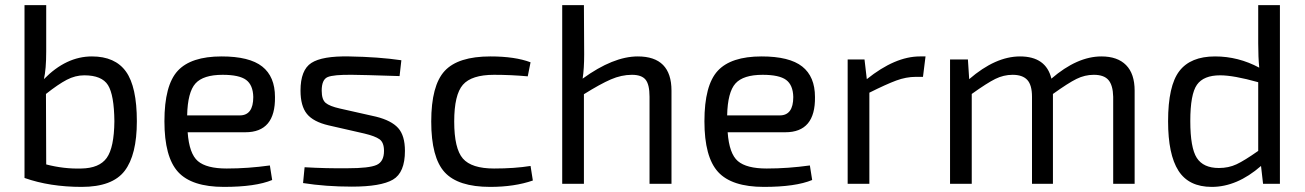

<svg xmlns="http://www.w3.org/2000/svg" viewBox="-20 -720 5112 752"><path d="M340 -499Q431 -499 473.5 -439.5Q516 -380 516 -245Q516 -113 468 -50.5Q420 12 300 12Q175 12 76 -23V-700H161V-518Q161 -449 152 -410Q239 -499 340 -499ZM298 -60Q369 -61 398 -101.5Q427 -142 428 -245Q427 -348 403 -386.5Q379 -425 310 -425Q275 -425 241.5 -407.5Q208 -390 160 -352L161 -76Q230 -58 298 -60Z M868 -60Q951 -60 1037 -72L1046 -15Q981 12 857 12Q731 12 677.5 -46.5Q624 -105 624 -245Q624 -386 676 -442.5Q728 -499 848 -499Q957 -499 1007 -459.5Q1057 -420 1057 -340Q1059 -202 941 -202H715Q721 -118 755 -89Q789 -60 868 -60ZM852 -427Q776 -427 745.5 -393Q715 -359 713 -268H919Q972 -268 972 -340Q971 -387 944 -407Q917 -427 852 -427Z M1347 -499Q1464 -497 1552 -484L1545 -422Q1392 -427 1360 -427Q1286 -428 1263 -418Q1240 -408 1240 -365Q1240 -330 1255.5 -317Q1271 -304 1311 -295L1453 -263Q1513 -248 1539.5 -218.5Q1566 -189 1566 -129Q1566 -44 1519 -16.5Q1472 11 1358 11Q1256 11 1167 -3L1173 -65Q1258 -60 1341 -61Q1426 -61 1455 -74Q1484 -87 1484 -129Q1484 -162 1466.5 -174.5Q1449 -187 1407 -197L1267 -229Q1207 -243 1182 -274Q1157 -305 1157 -365Q1157 -446 1199.5 -473.5Q1242 -501 1347 -499Z M1901 -499Q1997 -499 2058 -476L2047 -421Q1981 -427 1915 -427Q1827 -427 1793 -388Q1759 -349 1759 -244Q1759 -138 1793 -99Q1827 -60 1915 -60Q1995 -60 2058 -70L2067 -13Q1995 12 1900 12Q1774 12 1721.5 -45.5Q1669 -103 1669 -244Q1669 -385 1721.5 -442Q1774 -499 1901 -499Z M2478 -499Q2610 -499 2610 -365V0H2524V-341Q2524 -389 2508.5 -408Q2493 -427 2455 -427Q2414 -427 2372.5 -409Q2331 -391 2267 -351V0H2182V-700H2267L2268 -507Q2268 -451 2262 -412Q2382 -499 2478 -499Z M2983 -60Q3066 -60 3152 -72L3161 -15Q3096 12 2972 12Q2846 12 2792.5 -46.5Q2739 -105 2739 -245Q2739 -386 2791 -442.5Q2843 -499 2963 -499Q3072 -499 3122 -459.5Q3172 -420 3172 -340Q3174 -202 3056 -202H2830Q2836 -118 2870 -89Q2904 -60 2983 -60ZM2967 -427Q2891 -427 2860.5 -393Q2830 -359 2828 -268H3034Q3087 -268 3087 -340Q3086 -387 3059 -407Q3032 -427 2967 -427Z M3605 -499 3595 -419H3567Q3529 -419 3490 -404.5Q3451 -390 3385 -357V0H3300V-487H3366L3375 -410Q3486 -499 3583 -499Z M4294 -499Q4357 -499 4390.5 -465Q4424 -431 4424 -365V0H4340V-341Q4339 -386 4321.5 -406.5Q4304 -427 4264 -427Q4229 -427 4196.5 -411Q4164 -395 4104 -352V0H4022V-341Q4022 -387 4003.5 -407Q3985 -427 3946 -427Q3911 -427 3878.5 -411Q3846 -395 3786 -352V0H3701V-487H3771L3776 -410Q3879 -499 3975 -499Q4077 -499 4098 -412Q4199 -499 4294 -499Z M4993 -700V0H4927L4919 -70Q4825 12 4726 12Q4636 12 4595.5 -51.5Q4555 -115 4555 -245Q4555 -384 4599 -441.5Q4643 -499 4739 -499Q4830 -499 4912 -455Q4908 -496 4908 -550V-700ZM4754 -62Q4792 -62 4823 -76.5Q4854 -91 4908 -129V-398Q4812 -425 4759 -425Q4694 -425 4668 -388Q4642 -351 4642 -246Q4642 -141 4667.5 -101.5Q4693 -62 4754 -62Z"/></svg>

Font: Exo 2
Style: Regular
Weight: 400
Designer: Natanael Gama
Version: Version 1.001;PS 001.001;hotconv 1.0.70;makeotf.lib2.5.58329